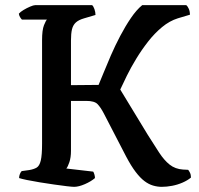

<svg xmlns="http://www.w3.org/2000/svg" viewBox="-20 -724 770 744"><path d="M267 0Q260 0 238.5 -2.5Q217 -5 189.5 -9Q162 -13 134 -17.5Q106 -22 84.5 -26.5Q63 -31 54 -34Q54 -42 57 -49.5Q60 -57 64 -61L93 -65Q111 -68 122 -74.5Q133 -81 138 -102Q143 -123 143 -167V-568Q143 -608 150.5 -626.5Q158 -645 162 -648H65Q61 -652 57.5 -658Q54 -664 53 -671Q59 -678 71.5 -685.5Q84 -693 97 -698.5Q110 -704 116 -704H337Q342 -700 346 -688.5Q350 -677 350 -666L306 -653Q285 -647 274 -637Q263 -627 259 -610.5Q255 -594 255 -567V-394L362 -395Q369 -411 381 -441Q393 -471 409.5 -509Q426 -547 446 -585Q466 -623 487.5 -654.5Q509 -686 531 -704H702Q707 -700 711.5 -690Q716 -680 716 -667L669 -653Q637 -643 608 -619Q579 -595 554 -563Q529 -531 508 -496.5Q487 -462 471.5 -430.5Q456 -399 446 -377L553 -201Q577 -163 596.5 -133Q616 -103 637.5 -86Q659 -69 689 -67L709 -66Q712 -63 716 -55Q720 -47 720 -36Q707 -25 687.5 -16.5Q668 -8 647 -4Q626 0 607 0Q590 0 573 -5Q556 -10 539.5 -22.5Q523 -35 505.5 -58Q488 -81 469 -117L382 -285Q370 -308 358 -320.5Q346 -333 314 -333H255V-139Q255 -114 249 -96Q243 -78 237 -71L341 -59Q343 -57 345.5 -49Q348 -41 348 -34Q333 -21 309 -10.5Q285 0 267 0Z"/></svg>

Font: Texturina 12pt Medium
Style: Regular
Weight: 500
Designer: Guillermo Torres Carreño
Foundry: Omnibus-Type
Version: Version 1.002